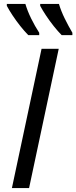

<svg xmlns="http://www.w3.org/2000/svg" viewBox="-20 -964 391 984"><path d="M41 0 193 -714H281L129 0ZM296 -784Q277 -803 255.5 -830Q234 -857 215.5 -885Q197 -913 186 -934V-944H282Q293 -907 312 -868.5Q331 -830 351 -796V-784ZM125 -784Q106 -803 84.5 -830Q63 -857 44.5 -885Q26 -913 15 -934V-944H110Q121 -907 140 -868.5Q159 -830 181 -796V-784Z"/></svg>

Font: Noto IKEA Latin
Style: Italic
Weight: 400
Italic angle: -12°
Designer: Monotype Design Team
Foundry: Monotype Imaging Inc.
Version: Version 1.0